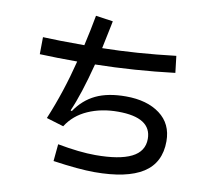

<svg xmlns="http://www.w3.org/2000/svg" viewBox="-89 -914 1178 1053"><g transform="rotate(10 500.0 -387.0)"><path d="M862 -199Q862 -79 772 -21.5Q682 36 502 36Q416 36 271 15L280 -80Q403 -57 491 -57Q624 -57 691.5 -90.5Q759 -124 759 -194Q759 -313 573 -313Q480 -313 405.5 -280Q331 -247 290 -182L194 -211Q260 -369 304 -545Q190 -545 95 -549L96 -644Q174 -640 327 -640Q348 -732 362 -810L458 -796L452 -766Q430 -657 426 -641Q615 -644 834 -670L845 -577Q622 -550 403 -546Q358 -372 315 -275L322 -272Q367 -339 434 -371Q501 -403 601 -403Q719 -403 790.5 -349.5Q862 -296 862 -199Z"/></g></svg>

Font: IBM Plex Sans JP Medium
Style: Regular
Weight: 500
Designer: Mike Abbink; Paul van der Laan; Pieter van Rosmalen; Wujin Sim; Yejin Wi; Jinhee Kim; Boomi Park; Yona Kim; Kichan Ma
Foundry: Sandoll Inc.
Version: Version 1.001